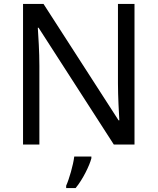

<svg xmlns="http://www.w3.org/2000/svg" viewBox="-20 -734 800 975"><path d="M663 0V-714H579V-311C579 -246 584 -155 586 -123H582L201 -714H97V0H180V-399C180 -472 175 -546 172 -593H176L558 0ZM444 70V61H357C352 104 331 176 316 209V221H364C400 178 435 106 444 70Z"/></svg>

Font: Noto Sans Gujarati UI
Style: Regular
Weight: 400
Designer: Jelle Bosma - Monotype Design Team, Universal Thirst
Foundry: Monotype Imaging Inc.
Version: Version 2.106